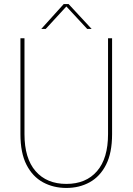

<svg xmlns="http://www.w3.org/2000/svg" viewBox="-20 -917 655 949"><path d="M308 12Q244 12 192.5 -16Q141 -44 111 -102.5Q81 -161 81 -254V-728H101V-254Q101 -134 156 -71Q211 -8 308 -8Q405 -8 459.5 -71Q514 -134 514 -254V-728H534V-254Q534 -161 504 -102.5Q474 -44 423 -16Q372 12 308 12ZM184 -774 295 -897H319L433 -774H411L308 -885L206 -774Z"/></svg>

Font: Murecho Thin
Style: Regular
Weight: 100
Designer: Neil Summerour
Foundry: Positype
Version: Version 1.010